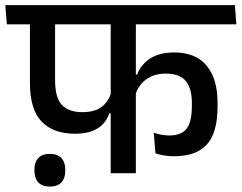

<svg xmlns="http://www.w3.org/2000/svg" viewBox="-41 -654 912 725"><path d="M-15 -562H851.5L846 -634.5H-21ZM242.5 -149Q280 -149 306 -158.8Q332 -168.5 348 -185.8Q364 -203 372 -226H382L379.5 -305.5Q368.5 -270 342.5 -250.2Q316.5 -230.5 269.5 -230.5Q219 -230.5 193 -257.5Q167 -284.5 167 -351V-587H72V-342Q72 -240.5 116.2 -194.8Q160.5 -149 242.5 -149ZM585 -376Q637 -376 660.2 -348.5Q683.5 -321 683.5 -265V-255Q683.5 -193.5 663.8 -168Q644 -142.5 598.5 -142.5Q582 -142.5 566.8 -145.5Q551.5 -148.5 539.5 -153.5L546 -75Q559.5 -70 578.2 -67Q597 -64 617 -64Q699.5 -64 740 -108.2Q780.5 -152.5 780.5 -252.5V-265.5Q780.5 -356.5 739.2 -406.2Q698 -456 616.5 -456Q578.5 -456 550.8 -445.5Q523 -435 504.5 -416Q486 -397 476.5 -372.5H465.5L468.5 -292.5Q481.5 -333 511.5 -354.5Q541.5 -376 585 -376ZM472 -587.5H377V0H472ZM147.5 50.5Q176.5 50.5 191 34.5Q205.5 18.5 205.5 -9Q205.5 -10 205.5 -11.2Q205.5 -12.5 205.5 -13Q205.5 -41 191 -57Q176.5 -73 147.5 -73Q118 -73 103.5 -57.2Q89 -41.5 89 -13Q89 -12.5 89 -11Q89 -9.5 89 -9Q89 18.5 103.5 34.5Q118 50.5 147.5 50.5Z"/></svg>

Font: Anek Devanagari Medium Medium
Style: Regular
Weight: 500
Version: Version 1.003